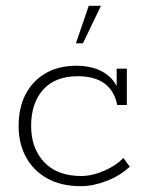

<svg xmlns="http://www.w3.org/2000/svg" viewBox="-20 -630 505 660"><path d="M258 10Q190 10 142 -17Q94 -44 69 -90.5Q44 -137 44 -197Q44 -260 68 -306Q92 -352 136.5 -378Q181 -404 243 -404Q281 -404 311.5 -393Q342 -382 362.5 -360.5Q383 -339 391 -307L381 -305V-394H416V-269H383Q363 -368 247 -368Q170 -368 128.5 -322Q87 -276 87 -197Q87 -120 132 -72.5Q177 -25 259 -25Q296 -25 337 -42.5Q378 -60 404 -87L426 -57Q393 -26 346.5 -8Q300 10 258 10ZM241 -481 285 -610H327L265 -481Z"/></svg>

Font: Rokkitt SemiBold ExtraLight
Style: Regular
Weight: 250
Version: Version 3.103